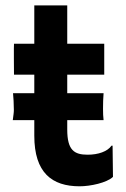

<svg xmlns="http://www.w3.org/2000/svg" viewBox="-20 -669 457 697"><path d="M104.5 -176.3C104.5 -42 168.5 7.3 269 7.3C308.1 7.3 367.7 -5.4 390.1 -26.9L388.7 -140.1H384.8C370.1 -119.1 336.9 -107.4 298.3 -107.4C250 -107.4 224.1 -123 224.1 -198.7V-232.9H356C354.5 -250 354 -253.4 354 -273.9C354 -292 354.5 -314.5 356 -330.6H224.1V-397.9H358.4V-510.3H224.1V-649.4H104.5V-510.3H30.8C29.8 -510.3 30.8 -397.9 30.8 -397.9H104.5V-330.6H27.3C28.8 -318.4 30.3 -288.6 30.3 -270C30.3 -259.3 28.8 -252.9 26.4 -232.9H104.5Z"/></svg>

Font: HammersmithOne
Style: Regular
Weight: 400
Designer: Nicole Fally
Foundry: Nicole Fally
Version: Version 1.003